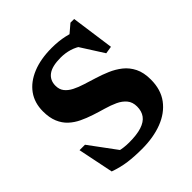

<svg xmlns="http://www.w3.org/2000/svg" viewBox="-197 -848 996 996"><g transform="rotate(-45 301.5 -350.0)"><path d="M494 -649.5 414.5 -660.5 476.5 -713H503.5L536.5 -476L495.5 -469.5L396.5 -625L433.5 -583.5Q407 -602.5 376.5 -611.8Q346 -621 312 -621Q249.5 -621 219.8 -599Q190 -577 190 -536.5Q190 -509 204.5 -490.8Q219 -472.5 244 -459.8Q269 -447 300.8 -437.2Q332.5 -427.5 367 -416.5Q401.5 -406 436 -391.2Q470.5 -376.5 499.2 -353.8Q528 -331 545.5 -296Q563 -261 563 -209.5Q563 -135.5 526.2 -86.2Q489.5 -37 424.8 -12Q360 13 275.5 13Q219.5 13 174.8 7Q130 1 82 -16L42 -212H82L226 -17L106 -96Q147 -75.5 180.2 -66.8Q213.5 -58 252.5 -58Q309 -58 344.5 -69.5Q380 -81 396.8 -104Q413.5 -127 413.5 -161Q413.5 -193.5 396 -214.5Q378.5 -235.5 349.8 -248.8Q321 -262 286.8 -271.8Q252.5 -281.5 219.5 -292.5Q186 -303.5 155.5 -318Q125 -332.5 101.2 -354.5Q77.5 -376.5 63.8 -409.2Q50 -442 50 -488.5Q50 -551 82.2 -595.8Q114.5 -640.5 174 -665Q233.5 -689.5 315 -689.5Q364.5 -689.5 406.8 -680.2Q449 -671 494 -649.5Z"/></g></svg>

Font: Newsreader 16pt 16pt
Style: Bold
Weight: 700
Version: Version 1.003